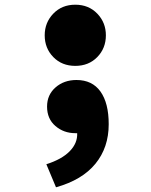

<svg xmlns="http://www.w3.org/2000/svg" viewBox="-20 -578 640 816"><path d="M170 -428Q170 -482 206.5 -520Q243 -558 300 -558Q357 -558 393.5 -520Q430 -482 430 -428Q430 -373 393.5 -335.5Q357 -298 300 -298Q243 -298 206.5 -335.5Q170 -373 170 -428ZM218 218 177 120Q243 99 276.5 64.5Q310 30 308 -12H300Q251 -12 215.5 -42.5Q180 -73 180 -125Q180 -175 216 -206.5Q252 -238 305 -238Q372 -238 407 -189Q442 -140 442 -50Q442 49 385.5 118Q329 187 218 218Z"/></svg>

Font: TypoPRO Source Code Pro
Style: Regular
Weight: 900
Monospace: yes
Designer: Paul D. Hunt, Teo Tuominen
Foundry: Adobe Systems Incorporated
Version: Version 2.010;PS 1.0;hotconv 1.0.84;makeotf.lib2.5.63406